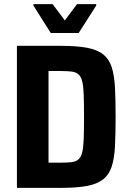

<svg xmlns="http://www.w3.org/2000/svg" viewBox="-20 -910 628 930"><path d="M62 0V-688H274Q353 -688 402.5 -678.5Q452 -669 480.5 -646Q509 -623 521.5 -583.5Q534 -544 537 -485Q540 -426 540 -344Q540 -262 537 -203Q534 -144 521.5 -104.5Q509 -65 480.5 -42Q452 -19 402.5 -9.5Q353 0 274 0ZM215 -122H272Q305 -122 326 -124.5Q347 -127 359.5 -137.5Q372 -148 378 -171.5Q384 -195 385.5 -237Q387 -279 387 -344Q387 -409 385.5 -451Q384 -493 378 -516.5Q372 -540 359.5 -550.5Q347 -561 326 -563.5Q305 -566 272 -566H215ZM226 -750 142 -883V-890H235L294 -811L353 -890H446V-883L361 -750Z"/></svg>

Font: Saira SemiCondensed
Style: Bold
Weight: 700
Width: 4
Designer: Hector Gatti with collaboration of the Omnibus-Type team
Foundry: Omnibus-Type
Version: Version 1.101